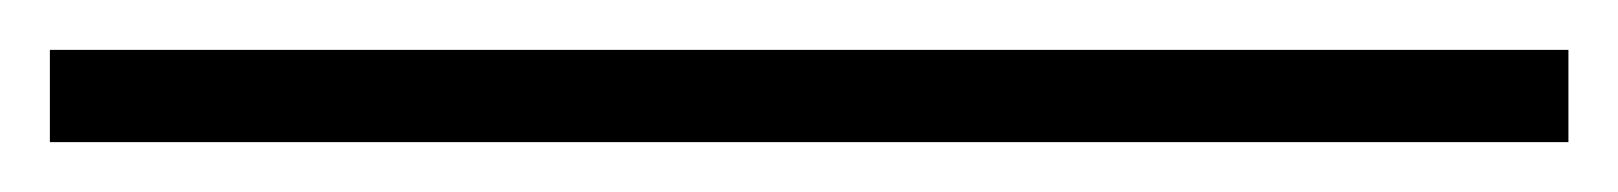

<svg xmlns="http://www.w3.org/2000/svg" viewBox="-20 91 649 77"><path d="M0 111H609V148H0Z"/></svg>

Font: Exo ExtraLight
Style: Regular
Weight: 275
Designer: Natanael Gama
Foundry: Natanael Gama
Version: Version 1.500; ttfautohint (v1.6)